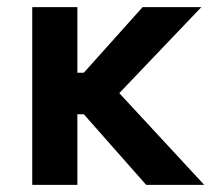

<svg xmlns="http://www.w3.org/2000/svg" viewBox="-20 -516 604 536"><path d="M70 0V-496H196V-313H214L378 -496H542L313 -256L550 0H388L214 -197H196V0Z"/></svg>

Font: Space Grotesk
Style: Bold
Weight: 700
Designer: Florian Karsten
Foundry: Florian Karsten
Version: Version 2.000